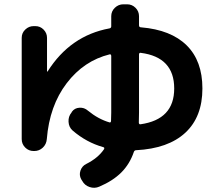

<svg xmlns="http://www.w3.org/2000/svg" viewBox="-20 -827 1040 911"><path d="M806.6 -407.2Q806.6 -555.7 648.4 -576.2Q640.6 -578.1 639.6 -569.3V-293Q639.6 -259.8 638.7 -245.1Q638.7 -242.2 640.6 -239.3Q642.6 -236.3 646.5 -237.3Q806.6 -259.8 806.6 -407.2ZM139.6 -110.4Q116.2 -110.4 99.6 -127Q83 -143.6 83 -167V-647.5Q83 -670.9 100.1 -687Q117.2 -703.1 139.6 -703.1H147.5Q170.9 -703.1 187 -686.5Q203.1 -669.9 203.1 -647.5V-488.3Q203.1 -487.3 204.1 -487.3Q206.1 -487.3 206.1 -488.3Q313.5 -658.2 500 -692.4Q507.8 -694.3 507.8 -702.1V-750Q507.8 -773.4 524.9 -790Q542 -806.6 565.4 -806.6H583Q606.4 -806.6 623 -790Q639.6 -773.4 639.6 -750V-707Q639.6 -697.3 649.4 -697.3Q791 -685.5 865.7 -611.8Q940.4 -538.1 940.4 -407.2Q940.4 -272.5 859.4 -197.3Q778.3 -122.1 626 -114.3Q618.2 -114.3 615.2 -106.4Q595.7 -48.8 555.7 -8.8Q515.6 31.2 451.2 58.6Q428.7 68.4 405.3 60.5Q381.8 52.7 370.1 31.2L365.2 23.4Q354.5 3.9 361.8 -17.6Q369.1 -39.1 388.7 -48.8Q445.3 -77.1 473.6 -119.1Q477.5 -127 469.7 -128.9Q389.6 -151.4 324.2 -208Q306.6 -223.6 305.2 -249Q303.7 -274.4 319.3 -293L321.3 -296.9Q334 -314.5 356.9 -315.9Q379.9 -317.4 397.5 -301.8Q446.3 -261.7 500 -246.1Q502.9 -245.1 504.9 -247.6Q506.8 -250 506.8 -252.9Q507.8 -265.6 507.8 -293V-561.5Q507.8 -564.5 505.9 -567.4Q503.9 -570.3 501 -569.3Q377.9 -539.1 296.4 -432.1Q214.8 -325.2 202.1 -167Q200.2 -142.6 183.1 -126.5Q166 -110.4 142.6 -110.4Z"/></svg>

Font: Rounded Mgen+ 1m bold
Style: Bold
Weight: 700
Designer: [Source Han Sans]
Ryoko NISHIZUKA  (kana & ideographs); Paul D. Hunt (Latin, Greek & Cyrillic); Wenlong ZHANG  (bopomofo
Version: Version 1.059.20150602